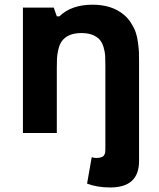

<svg xmlns="http://www.w3.org/2000/svg" viewBox="-20 -575 688 830"><path d="M456.5 235.4Q399.9 235.4 356.4 218.8L376.5 104.5Q386.7 107.9 396.5 107.9Q410.2 107.9 418.9 104.5Q427.7 101.1 430.9 94.5Q434.1 87.9 434.8 83.5Q435.5 79.1 435.5 71.3V-290Q435.5 -319.8 434.6 -335.4Q433.6 -351.1 427.5 -371.8Q421.4 -392.6 408.7 -405.8Q382.3 -432.1 332 -432.1Q271 -432.1 245.6 -394.5Q236.3 -380.4 231.7 -358.9Q227.1 -337.4 226.3 -322Q225.6 -306.6 225.6 -277.8V0H79.1V-542H212.4L225.6 -504.4H236.8Q288.6 -554.7 379.9 -554.7Q461.9 -554.7 513.2 -513.2Q532.7 -497.6 546.4 -475.8Q560.1 -454.1 566.7 -435.3Q573.2 -416.5 576.7 -390.1Q580.1 -363.8 580.6 -349.9Q581.1 -335.9 581.1 -313.5V121.1Q581.1 235.4 456.5 235.4Z"/></svg>

Font: Acari Sans Neue Black
Style: Regular
Weight: 900
Designer: Alfredo Marco Pradil
Foundry: Alfredo Marco Pradil
Version: Version 1.045;June 16, 2019;FontCreator 11.5.0.2425 64-bit; 